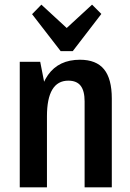

<svg xmlns="http://www.w3.org/2000/svg" viewBox="-20 -806 561 826"><path d="M344 -370Q344 -415 327 -437Q310 -459 274 -459Q228 -459 205 -420.5Q182 -382 182 -306L140 -236V-289Q140 -418 186.5 -483.5Q233 -549 324 -549Q394 -549 427.5 -508Q461 -467 461 -382V0H344ZM65 -540H153L182 -392V0H65ZM416 -746 293 -586H241L118 -745L158 -786L298 -657H236L376 -786Z"/></svg>

Font: Pathway Extreme Condensed SemiBold
Style: Regular
Weight: 600
Width: 3
Version: Version 1.001;gftools[0.9.26]